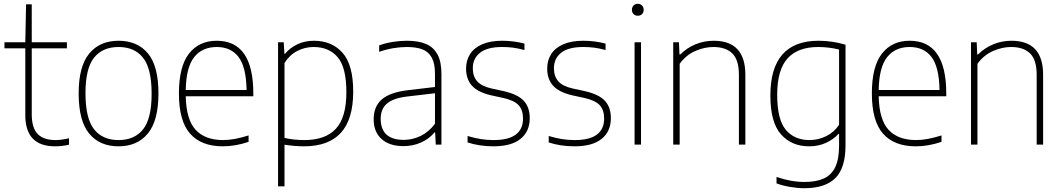

<svg xmlns="http://www.w3.org/2000/svg" viewBox="-20 -763 5602 1013"><path d="M344 -33.5V0.5Q307 9 271 9Q113.5 9 113.5 -155V-508H3.5V-540H113.5L117.5 -740H147.5V-540H333V-508H147.5V-161Q147.5 -88 178.8 -56Q210 -24 273 -24Q304 -24 344 -33.5Z M395 -270Q395 -413 450.8 -480.5Q506.5 -548 605.5 -548Q705 -548 760.5 -481.2Q816 -414.5 816 -270Q816 -126.5 760.2 -58.8Q704.5 9 605.5 9Q506 9 450.5 -58.2Q395 -125.5 395 -270ZM780 -268.5Q780 -401 735 -458Q690 -515 605.5 -515Q521 -515 476 -458.5Q431 -402 431 -271.5Q431 -138.5 476 -81.2Q521 -24 605.5 -24Q690 -24 735 -80.8Q780 -137.5 780 -268.5Z M1316.5 -255H960Q962.5 -132 1012.2 -78Q1062 -24 1158 -24Q1215 -24 1291.5 -48.5V-14.5Q1221.5 9 1156 9Q1042 9 983 -57.8Q924 -124.5 924 -270Q924 -412 977 -480Q1030 -548 1123.5 -548Q1316.5 -548 1316.5 -270ZM960 -288H1281Q1279 -408.5 1239 -461.8Q1199 -515 1123.5 -515Q1047 -515 1004.5 -461.5Q962 -408 960 -288Z M1447 -540H1477L1480.5 -479.5H1484Q1510 -511 1549.5 -529.5Q1589 -548 1636 -548Q1730.5 -548 1787 -484.8Q1843.5 -421.5 1843.5 -280Q1843.5 -133 1778.2 -62Q1713 9 1584 9Q1537.5 9 1481 0.5V220H1447ZM1807.5 -276Q1807.5 -407 1761.8 -461Q1716 -515 1634.5 -515Q1589 -515 1548.2 -494Q1507.5 -473 1481 -430.5V-35.5Q1502 -30 1530.2 -27Q1558.5 -24 1585.5 -24Q1697.5 -24 1752.5 -84.2Q1807.5 -144.5 1807.5 -276Z M2309 -373V0H2279L2276 -64H2272Q2244 -30 2201 -11Q2158 8 2108.5 8Q2035.5 8 1993.5 -29.2Q1951.5 -66.5 1951.5 -133.5Q1951.5 -201.5 1994.8 -238.8Q2038 -276 2131 -287L2275 -304V-373Q2275 -428 2258 -459Q2241 -490 2208.8 -502.5Q2176.5 -515 2126 -515Q2093 -515 2055.2 -508.8Q2017.5 -502.5 1980.5 -489.5V-523.5Q2011 -535 2050.2 -541.5Q2089.5 -548 2126 -548Q2186.5 -548 2226.5 -531.5Q2266.5 -515 2287.8 -476.5Q2309 -438 2309 -373ZM2275 -110V-271L2130 -254Q2055.5 -245.5 2022 -217Q1988.5 -188.5 1988.5 -136.5Q1988.5 -81.5 2019 -53.2Q2049.5 -25 2110 -25Q2156.5 -25 2199.5 -45.8Q2242.5 -66.5 2275 -110Z M2447 -11.5V-45.5Q2486 -34 2518 -29Q2550 -24 2584.5 -24Q2663 -24 2701.2 -53Q2739.5 -82 2739.5 -137Q2739.5 -183.5 2715.8 -208.5Q2692 -233.5 2636 -246L2571.5 -260Q2501 -276.5 2470 -311Q2439 -345.5 2439 -401.5Q2439 -444.5 2460 -477.5Q2481 -510.5 2523.8 -529.2Q2566.5 -548 2629.5 -548Q2690 -548 2747 -533V-499Q2714 -508 2687.2 -511.5Q2660.5 -515 2629.5 -515Q2550.5 -515 2512.5 -484.5Q2474.5 -454 2474.5 -403Q2474.5 -360.5 2497.5 -334.2Q2520.5 -308 2574 -296L2638.5 -282Q2712.5 -265 2743.8 -230.8Q2775 -196.5 2775 -140Q2775 -69.5 2726.2 -30.2Q2677.5 9 2583 9Q2510 9 2447 -11.5Z M2875 -11.5V-45.5Q2914 -34 2946 -29Q2978 -24 3012.5 -24Q3091 -24 3129.2 -53Q3167.5 -82 3167.5 -137Q3167.5 -183.5 3143.8 -208.5Q3120 -233.5 3064 -246L2999.5 -260Q2929 -276.5 2898 -311Q2867 -345.5 2867 -401.5Q2867 -444.5 2888 -477.5Q2909 -510.5 2951.8 -529.2Q2994.5 -548 3057.5 -548Q3118 -548 3175 -533V-499Q3142 -508 3115.2 -511.5Q3088.5 -515 3057.5 -515Q2978.5 -515 2940.5 -484.5Q2902.5 -454 2902.5 -403Q2902.5 -360.5 2925.5 -334.2Q2948.5 -308 3002 -296L3066.5 -282Q3140.5 -265 3171.8 -230.8Q3203 -196.5 3203 -140Q3203 -69.5 3154.2 -30.2Q3105.5 9 3011 9Q2938 9 2875 -11.5Z M3328 0V-540H3362V0ZM3314 -711Q3314 -725 3322.8 -734Q3331.5 -743 3345 -743Q3358.5 -743 3367.2 -734Q3376 -725 3376 -711Q3376 -697 3367.2 -688.5Q3358.5 -680 3345 -680Q3331.5 -680 3322.8 -688.5Q3314 -697 3314 -711Z M3532 -540H3562L3565 -475.5H3569Q3604 -510.5 3649.5 -529.2Q3695 -548 3745 -548Q3912.5 -548 3912.5 -369V0H3878.5V-369Q3878.5 -447 3843.8 -481Q3809 -515 3744 -515Q3696.5 -515 3648 -493.8Q3599.5 -472.5 3566 -426.5V0H3532Z M4077 204.5V170.5Q4153.5 197 4224 197Q4287 197 4327 178.5Q4367 160 4387 118.2Q4407 76.5 4407 6V-56.5H4404Q4377 -27 4337.2 -9Q4297.5 9 4249 9Q4156.5 9 4100.5 -54.2Q4044.5 -117.5 4044.5 -259Q4044.5 -548 4299 -548Q4335 -548 4372 -542.5Q4409 -537 4441 -527V3.5Q4441 123.5 4387.2 176.8Q4333.5 230 4223.5 230Q4188.5 230 4148.5 223.2Q4108.5 216.5 4077 204.5ZM4407 -104.5V-501.5Q4384.5 -507.5 4355.5 -511.2Q4326.5 -515 4297 -515Q4189 -515 4134.8 -454.5Q4080.5 -394 4080.5 -263Q4080.5 -132 4126 -78Q4171.5 -24 4251 -24Q4297 -24 4338.8 -44.5Q4380.5 -65 4407 -104.5Z M4972.5 -255H4616Q4618.5 -132 4668.2 -78Q4718 -24 4814 -24Q4871 -24 4947.5 -48.5V-14.5Q4877.5 9 4812 9Q4698 9 4639 -57.8Q4580 -124.5 4580 -270Q4580 -412 4633 -480Q4686 -548 4779.5 -548Q4972.5 -548 4972.5 -270ZM4616 -288H4937Q4935 -408.5 4895 -461.8Q4855 -515 4779.5 -515Q4703 -515 4660.5 -461.5Q4618 -408 4616 -288Z M5103 -540H5133L5136 -475.5H5140Q5175 -510.5 5220.5 -529.2Q5266 -548 5316 -548Q5483.5 -548 5483.5 -369V0H5449.5V-369Q5449.5 -447 5414.8 -481Q5380 -515 5315 -515Q5267.5 -515 5219 -493.8Q5170.5 -472.5 5137 -426.5V0H5103Z"/></svg>

Font: Encode Sans Thin
Style: Regular
Weight: 250
Designer: Multiple Designers
Foundry: Impallari Type
Version: Version 2.000